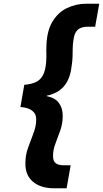

<svg xmlns="http://www.w3.org/2000/svg" viewBox="-20 -831 555 1035"><path d="M271 184Q200 184 157.5 148.5Q115 113 117 46Q117 5 131.5 -35Q146 -75 160.5 -113Q175 -151 175 -185Q176 -204 167.5 -218.5Q159 -233 140 -242.5Q121 -252 90 -254L111 -374Q153 -377 179 -391.5Q205 -406 217 -437.5Q229 -469 230 -522Q230 -532 230 -540.5Q230 -549 229.5 -557.5Q229 -566 230 -574Q231 -660 261 -711.5Q291 -763 340 -787Q389 -811 447 -811H515L493 -687H454Q432 -687 415.5 -680.5Q399 -674 389 -658Q379 -642 376 -614Q372 -593 372 -570.5Q372 -548 371 -522.5Q370 -497 365 -467Q360 -426 343.5 -394Q327 -362 299 -342.5Q271 -323 232 -315V-313Q279 -303 299 -274Q319 -245 318 -205Q318 -165 305 -128Q292 -91 279 -57.5Q266 -24 266 7Q265 37 280 48.5Q295 60 322 60H361L339 184Z"/></svg>

Font: DM Sans 20pt Black
Style: Italic
Weight: 900
Italic angle: -10°
Version: Version 4.004;gftools[0.9.30]